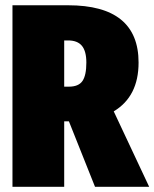

<svg xmlns="http://www.w3.org/2000/svg" viewBox="-20 -716 592 736"><path d="M344.2 0 244.1 -251H226.1V0H27.8V-695.8H241.2Q511.2 -695.8 511.2 -476.1Q511.2 -346.2 416 -289.1L551.8 0ZM226.1 -561V-383.8H244.1Q281.2 -383.8 296.1 -405.5Q311 -427.2 311 -476.1Q311 -520 293.9 -540.5Q276.9 -561 241.2 -561Z"/></svg>

Font: Fira Sans Compressed Heavy
Style: Regular
Weight: 900
Width: 1
Designer: Carrois Corporate & Edenspiekermann AG
Foundry: Carrois Corporate GbR & Edenspiekermann AG
Version: Version 4.203;PS 004.203;hotconv 1.0.88;makeotf.lib2.5.64775